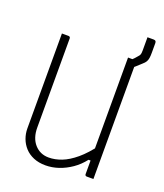

<svg xmlns="http://www.w3.org/2000/svg" viewBox="-155 -945 910 1067"><g transform="rotate(20 300.0 -411.5)"><path d="M518 0Q511 0 505 0Q499 0 492.5 0Q486 0 479 0Q477 0 475 -0.5Q473 -1 472 -2Q471 -3 470 -4Q469 -5 468.5 -7Q468 -9 468 -11Q468 -97 468 -183Q468 -269 468 -355.5Q468 -442 468 -528Q468 -614 468 -700Q475 -700 481.5 -700Q488 -700 494.5 -700Q501 -700 507 -700Q511 -700 513 -698.5Q515 -697 516.5 -695Q518 -693 518 -689Q518 -616 518 -542Q518 -468 518 -394.5Q518 -321 518 -247.5Q518 -174 518 -100Q518 -75 518 -50Q518 -25 518 0ZM241 20Q201 20 170 7Q139 -6 118.5 -28.5Q98 -51 87.5 -79.5Q77 -108 77 -139Q77 -216 77 -293Q77 -370 77 -447Q77 -524 77 -601Q77 -626 77 -650.5Q77 -675 77 -700Q87 -700 96.5 -700Q106 -700 116 -700Q120 -700 122 -698.5Q124 -697 125.5 -695Q127 -693 127 -689Q127 -602 127 -513.5Q127 -425 127 -337.5Q127 -250 127 -162Q127 -100 159.5 -63.5Q192 -27 243 -27Q280 -27 319 -42Q358 -57 400.5 -92.5Q443 -128 489 -190V-91H456Q428 -55 392.5 -30.5Q357 -6 318.5 7Q280 20 241 20ZM531 -843Q543 -843 551.5 -843Q560 -843 567 -843Q576 -843 579.5 -839Q583 -835 583 -827Q583 -821 583 -806.5Q583 -792 583 -770Q583 -751 581 -738.5Q579 -726 573.5 -716.5Q568 -707 555 -696Q542 -684 526.5 -670Q511 -656 494 -642Q494 -649 494 -655.5Q494 -662 494 -668.5Q494 -675 494 -683Q494 -691 494 -700Q499 -705 504.5 -710.5Q510 -716 518 -726Q526 -734 528.5 -741.5Q531 -749 531 -766Q531 -782 531 -802Q531 -822 531 -843Z"/></g></svg>

Font: Recursive Monospace Light
Style: Regular
Weight: 300
Version: Version 1.047